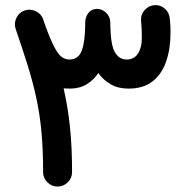

<svg xmlns="http://www.w3.org/2000/svg" viewBox="-20 -659 711 735"><path d="M200.2 55.2Q177.7 55.2 161.4 38.8Q145 22.5 145 0Q145 -86.4 138.7 -154.5Q132.3 -222.7 119.1 -283.4Q106 -344.2 86.2 -407.7Q66.4 -471.2 40 -548.3Q32.7 -569.8 43 -590.8Q53.2 -611.8 74.7 -619.1Q96.2 -626 117.2 -616Q138.2 -606 145.5 -584.5Q149.4 -573.7 152.3 -564Q173.8 -504.9 189.2 -476.6Q204.6 -448.2 217.8 -439.7Q231 -431.2 246.1 -431.2Q280.8 -431.2 293.5 -466.6Q306.2 -502 306.2 -571.8V-572.3Q306.2 -592.3 316.9 -607.4Q327.6 -622.6 345.7 -624.5Q345.7 -624.5 346.2 -624.5Q346.7 -625 347.7 -625Q348.1 -625 348.6 -625Q349.6 -625 351.1 -625Q371.6 -625 387 -609.4Q402.3 -593.8 402.3 -572.3V-571.8Q402.3 -566.4 402.3 -561.5Q403.8 -485.4 420.2 -458.3Q436.5 -431.2 464.4 -431.2Q493.7 -431.2 508.3 -454.1Q522.9 -477.1 522.9 -512.7Q522.9 -529.3 522.5 -543.2Q522 -557.1 520 -579.6Q518.1 -602.5 533.2 -619.9Q548.3 -637.2 570.8 -639.2Q593.8 -641.1 610.8 -626.2Q627.9 -611.3 629.9 -588.4Q631.8 -570.8 632.3 -559.6Q632.8 -548.3 632.8 -533.7Q632.8 -472.7 616.2 -424.1Q599.6 -375.5 564.2 -347.7Q528.8 -319.8 471.7 -319.8Q432.6 -319.8 404.1 -336.2Q375.5 -352.5 356.4 -379.4Q338.4 -352.5 311.5 -336.2Q284.7 -319.8 247.1 -319.8Q234.9 -319.8 223.6 -320.8Q239.7 -250 247.8 -173.1Q255.9 -96.2 255.9 0Q255.9 22.5 239.5 38.8Q223.1 55.2 200.2 55.2Z"/></svg>

Font: Mikhak SemiBold
Style: Regular
Weight: 600
Designer: Amin Abedi
Version: Version 3.3